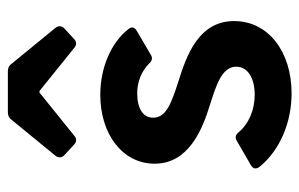

<svg xmlns="http://www.w3.org/2000/svg" viewBox="-158 -600 769 493"><g transform="rotate(-90 226.5 -353.5)"><path d="M166 -709 73.2 -595.7C67.4 -587.9 67.4 -580.1 74.2 -573.2L101.6 -547.9C108.4 -541 117.2 -541 124 -546.9L235.4 -636.7H239.3L350.6 -546.9C357.4 -541 366.2 -541 373 -547.9L400.4 -573.2C407.2 -580.1 407.2 -587.9 401.4 -595.7L308.6 -709C303.7 -715.8 296.9 -717.8 289.1 -717.8H185.5C177.7 -717.8 170.9 -715.8 166 -709ZM233.4 10.7C339.8 10.7 418.9 -48.8 418.9 -136.7C418.9 -227.5 332 -258.8 262.7 -280.3C211.9 -296.9 170.9 -310.5 170.9 -343.8C169.9 -371.1 195.3 -385.7 233.4 -385.7C262.7 -385.7 290 -375 310.5 -354.5C316.4 -347.7 324.2 -345.7 332 -350.6L393.6 -386.7C403.3 -392.6 405.3 -399.4 398.4 -408.2C363.3 -453.1 298.8 -480.5 229.5 -480.5C128.9 -480.5 52.7 -423.8 52.7 -340.8C52.7 -254.9 137.7 -218.8 206.1 -198.2C251 -183.6 301.8 -168.9 301.8 -131.8C301.8 -101.6 272.5 -84 229.5 -84C190.4 -84 154.3 -99.6 132.8 -126C126 -133.8 119.1 -134.8 111.3 -129.9L48.8 -93.8C39.1 -87.9 38.1 -80.1 44.9 -71.3C87.9 -18.6 159.2 10.7 233.4 10.7Z"/></g></svg>

Font: Ed Sans Neue SemiBold
Style: Regular
Weight: 600
Designer: Stephen Hutchings
Version: Version 1.004;PS 001.004;hotconv 1.0.88;makeotf.lib2.5.64775